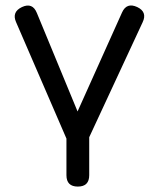

<svg xmlns="http://www.w3.org/2000/svg" viewBox="-20 -528 587 708"><path d="M225 118V-17L39 -447Q23 -484 61 -502Q100 -520 116 -480L266 -117L430 -482Q447 -520 486 -502Q524 -484 506 -446L309 -22V118Q309 160 267 160Q225 160 225 118Z"/></svg>

Font: Jura
Style: Bold
Weight: 700
Designer: Daniel Johnson, Alexei Vanyashin
Foundry: Daniel Johnson
Version: Version 5.103